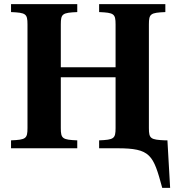

<svg xmlns="http://www.w3.org/2000/svg" viewBox="-20 -712 847 922"><path d="M33 0H351V-38C280 -41 272 -46 272 -97V-341H535V-97C535 -46 527 -41 456 -38V0H543C703 0 716 31 759 190H797L784 -38H774C703 -41 695 -46 695 -97V-595C695 -646 703 -651 774 -654V-692H456V-654C527 -651 535 -646 535 -595V-389H272V-595C272 -646 280 -651 351 -654V-692H33V-654C104 -651 112 -646 112 -595V-97C112 -46 104 -41 33 -38Z"/></svg>

Font: Heuristica
Style: Bold
Weight: 700
Version: Version 1.0.1